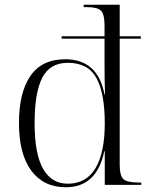

<svg xmlns="http://www.w3.org/2000/svg" viewBox="-20 -780 634 810"><path d="M258 10Q164 10 112 -60Q60 -130 60 -261Q60 -390 108.5 -460Q157 -530 255 -530Q393 -530 421 -381H423Q422 -409 421.5 -443Q421 -477 421 -505.5Q421 -534 421 -546V-617H240V-627H421V-672Q421 -720 406 -735Q391 -750 346 -750H333V-760H485V-627H574V-617H485V-86Q485 -39 500.5 -24.5Q516 -10 565 -10H576V0H422V-142H420Q388 10 258 10ZM268 -5Q345 -6 383.5 -71.5Q422 -137 422 -260Q422 -386 387 -450.5Q352 -515 266 -515Q191 -515 158.5 -452.5Q126 -390 126 -260Q126 -129 162.5 -66.5Q199 -4 268 -5Z"/></svg>

Font: Noto Serif Display Light
Style: Regular
Weight: 300
Designer: Monotype Design Team
Foundry: Monotype Imaging Inc.
Version: Version 2.009